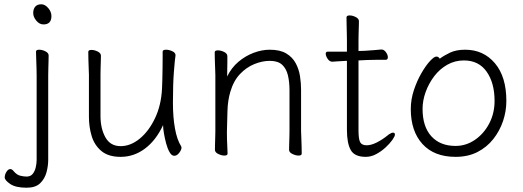

<svg xmlns="http://www.w3.org/2000/svg" viewBox="-20 -716 2441 896"><path d="M183 -602Q220 -602 220 -641Q220 -661 205 -678.5Q190 -696 173 -696Q154 -696 144.5 -685Q135 -674 135 -655Q135 -637 149.5 -619.5Q164 -602 183 -602ZM151 -364V31Q151 46 147 64Q143 82 133 95Q123 108 104 108Q91 108 74.5 104Q58 100 43 82Q36 73 28 73Q18 73 10 86Q2 99 2 112Q2 125 27.5 142.5Q53 160 104 160Q146 160 167.5 139Q189 118 197 88Q205 58 205 30V-364Q205 -376 205.5 -395Q206 -414 206.5 -431.5Q207 -449 207 -457Q207 -469 192 -476.5Q177 -484 163 -484Q148 -484 148 -475Q148 -464 149 -441Q150 -418 150.5 -396Q151 -374 151 -364Z M799 -457V-459Q799 -470 784 -477Q769 -484 755 -484Q739 -484 739 -475Q739 -466 739 -444Q739 -422 738.5 -394.5Q738 -367 737.5 -341.5Q737 -316 736 -301Q732 -224 703 -163.5Q674 -103 631.5 -68.5Q589 -34 543 -34Q495 -34 472 -75Q449 -116 449 -175V-368Q449 -380 449.5 -397.5Q450 -415 450.5 -431.5Q451 -448 451 -456Q451 -468 436 -475.5Q421 -483 407 -483Q392 -483 392 -474Q392 -463 392.5 -439.5Q393 -416 394 -395Q395 -374 395 -368V-171Q395 -123 408 -80.5Q421 -38 453.5 -11Q486 16 543 16Q605 16 656.5 -22.5Q708 -61 741 -132Q741 -118 745 -94Q749 -70 755.5 -46Q762 -22 771.5 -5.5Q781 11 793 11Q806 11 816.5 -3Q827 -17 827 -27Q827 -30 825 -34Q806 -64 796.5 -116.5Q787 -169 787 -237Q787 -323 791.5 -381Q796 -439 799 -457Z M1331 -294V-105Q1331 -94 1330.5 -76Q1330 -58 1329.5 -41.5Q1329 -25 1329 -17Q1329 -5 1344.5 2.5Q1360 10 1373 10Q1388 10 1388 1Q1388 -11 1387.5 -34Q1387 -57 1386 -78Q1385 -99 1385 -105V-298Q1385 -328 1380 -360.5Q1375 -393 1360 -421Q1345 -449 1316 -466.5Q1287 -484 1239 -484Q1202 -484 1163.5 -469.5Q1125 -455 1092.5 -427.5Q1060 -400 1040 -359Q1040 -373 1040.5 -392Q1041 -411 1041 -428.5Q1041 -446 1041 -454Q1041 -466 1026 -473.5Q1011 -481 997 -481Q982 -481 982 -472Q982 -461 982.5 -439Q983 -417 984 -396Q985 -375 985 -365V-105Q985 -98 984.5 -80Q984 -62 983.5 -43.5Q983 -25 983 -17Q983 -5 998.5 2.5Q1014 10 1027 10Q1042 10 1042 1Q1042 -14 1040.5 -38.5Q1039 -63 1039 -91V-105Q1040 -149 1041.5 -198.5Q1043 -248 1055 -288Q1070 -339 1100 -370.5Q1130 -402 1167 -417Q1204 -432 1239 -432Q1277 -432 1296.5 -414Q1316 -396 1323.5 -365Q1331 -334 1331 -294Z M1795 -89 1790 -85Q1764 -64 1738 -51Q1712 -38 1691 -38Q1669 -38 1661 -52Q1653 -66 1653 -108V-434L1694 -436Q1714 -437 1742 -437Q1770 -437 1780 -437Q1790 -437 1790 -449Q1790 -460 1781 -472.5Q1772 -485 1760 -485H1759Q1749 -484 1725 -482Q1701 -480 1683 -479L1653 -478V-528Q1653 -540 1653.5 -558Q1654 -576 1654.5 -592.5Q1655 -609 1655 -617Q1655 -629 1640 -636.5Q1625 -644 1612 -644Q1597 -644 1597 -635Q1597 -624 1597.5 -602Q1598 -580 1598.5 -559Q1599 -538 1599 -528V-475H1510Q1500 -475 1500 -465Q1500 -455 1509 -441.5Q1518 -428 1531 -428Q1531 -428 1552 -429.5Q1573 -431 1595 -432H1599V-110Q1599 -47 1617 -15.5Q1635 16 1687 16Q1712 16 1736 3Q1760 -10 1779.5 -28Q1799 -46 1811 -63Q1823 -80 1823 -88Q1823 -97 1814 -97Q1807 -97 1795 -89Z M2032 -442Q2027 -452 2016 -452Q2006 -452 1986.5 -431Q1967 -410 1946.5 -374.5Q1926 -339 1911.5 -295.5Q1897 -252 1897 -207Q1897 -104 1951.5 -44Q2006 16 2106 16Q2164 16 2208 -6.5Q2252 -29 2282 -67Q2312 -105 2327.5 -151Q2343 -197 2343 -245Q2343 -358 2289.5 -421Q2236 -484 2151 -484Q2109 -484 2080.5 -470.5Q2052 -457 2032 -442ZM2106 -35Q2034 -35 1993 -80Q1952 -125 1952 -208Q1952 -247 1966.5 -287Q1981 -327 2006.5 -360.5Q2032 -394 2067.5 -414Q2103 -434 2145 -434Q2214 -434 2251 -381.5Q2288 -329 2288 -245Q2288 -187 2263 -139.5Q2238 -92 2196.5 -63.5Q2155 -35 2106 -35Z"/></svg>

Font: Klee One
Style: Regular
Weight: 400
Designer: Fontworks Inc.
Foundry: Fontworks Inc.
Version: Version 1.100